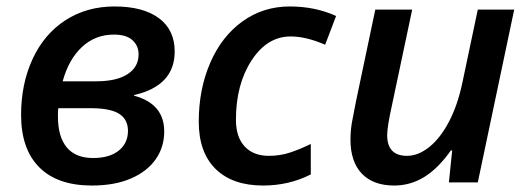

<svg xmlns="http://www.w3.org/2000/svg" viewBox="-20 -570 1651 600"><path d="M337.9 -549.8Q427.2 -549.8 476.6 -513.2Q525.9 -476.6 525.9 -409.2Q525.9 -301.8 398.9 -272.9V-271Q493.2 -245.6 493.2 -159.2Q493.2 -110.4 466.6 -72.3Q439.9 -34.2 389.2 -12.2Q338.4 9.8 267.1 9.8Q159.7 9.8 102.8 -47.1Q45.9 -104 45.9 -210.9Q45.9 -308.1 82 -386Q118.2 -463.9 184.6 -506.8Q251 -549.8 337.9 -549.8ZM162.1 -231.9 161.1 -218.8V-205.1Q161.1 -142.6 188.7 -109.4Q216.3 -76.2 271 -76.2Q322.3 -76.2 351.1 -99.4Q379.9 -122.6 379.9 -161.1Q379.9 -196.8 352.3 -214.4Q324.7 -231.9 263.2 -231.9ZM335.9 -461.9Q277.8 -461.9 236.3 -423.3Q194.8 -384.8 175.8 -315.9H279.8Q344.7 -315.9 378.9 -338.4Q413.1 -360.8 413.1 -399.9Q413.1 -427.2 393.8 -444.6Q374.5 -461.9 335.9 -461.9Z M802.2 9.8Q706.5 9.8 653.8 -42Q601.1 -93.8 601.1 -189.9Q601.1 -291 637 -373.8Q672.9 -456.5 737.8 -503.2Q802.7 -549.8 885.3 -549.8Q965.3 -549.8 1030.3 -520L996.1 -430.2Q936.5 -456.1 888.2 -456.1Q814.9 -456.1 766.1 -381.1Q717.3 -306.2 717.3 -195.8Q717.3 -141.6 744.6 -112.3Q772 -83 820.3 -83Q856.4 -83 887.9 -93.8Q919.4 -104.5 951.2 -120.1V-24.9Q882.8 9.8 802.2 9.8Z M1268.1 -540 1205.1 -242.2Q1189.9 -173.3 1189.9 -147.9Q1189.9 -83 1252 -83Q1287.1 -83 1321.8 -110.8Q1356.4 -138.7 1383.3 -190.2Q1410.2 -241.7 1424.8 -311L1473.1 -540H1586.9L1473.1 0H1382.8L1393.1 -100.1H1389.2Q1349.1 -43.5 1305.7 -16.8Q1262.2 9.8 1211.9 9.8Q1146.5 9.8 1110.8 -27.3Q1075.2 -64.5 1075.2 -133.8Q1075.2 -164.6 1081.1 -194.6Q1086.9 -224.6 1092.8 -254.9L1152.8 -540Z"/></svg>

Font: Open Sans Semibold
Style: Italic
Weight: 600
Italic angle: -12°
Foundry: Ascender Corporation
Version: Version 1.10